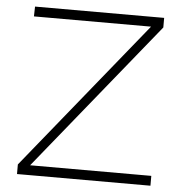

<svg xmlns="http://www.w3.org/2000/svg" viewBox="-51 -748 756 797"><g transform="rotate(5 327.0 -349.5)"><path d="M63 -699H601V-659L100 -41H605V0H49V-40L550 -658H62Z"/></g></svg>

Font: Montserrat arm2 ExtraLight
Style: Regular
Weight: 275
Designer: Julieta Ulanovsky
Foundry: Julieta Ulanovsky
Version: Version 6.000